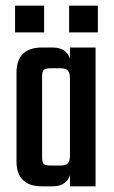

<svg xmlns="http://www.w3.org/2000/svg" viewBox="-20 -655 400 675"><path d="M223 -635H324V-541H223ZM226 -488H316V0H226V-39Q213 0 164 0H128Q38 0 38 -88V-399Q38 -488 128 -488H164Q213 -488 226 -449ZM158 -73H193Q211 -73 218.5 -81Q226 -89 226 -108V-380Q226 -399 218.5 -407Q211 -415 193 -415H158Q140 -415 134 -409.5Q128 -404 128 -386V-102Q128 -84 134 -78.5Q140 -73 158 -73ZM135 -635V-541H33V-635Z"/></svg>

Font: Teko Regular
Style: Regular
Weight: 400
Designer: Manushi Parikh, Jonny Pinhorn
Foundry: Indian Type Foundry
Version: Version 1.105;PS 1.0;hotconv 1.0.78;makeotf.lib2.5.61930; tt